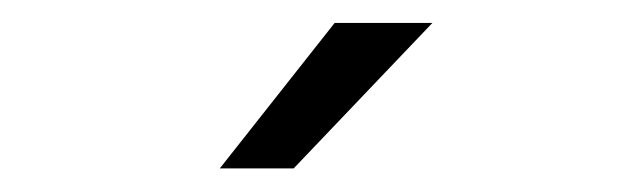

<svg xmlns="http://www.w3.org/2000/svg" viewBox="-20 -717 540 165"><path d="M267.6 -697.3H351.6L232.4 -572.3H168.9Z"/></svg>

Font: Dinish
Style: Regular
Weight: 400
Designer: Bert Driehuis
Foundry: Playbeing
Version: Version 3.006; git-39231f3c-release